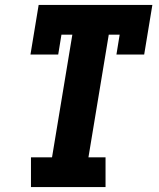

<svg xmlns="http://www.w3.org/2000/svg" viewBox="-20 -755 640 775"><path d="M105 0V-120H190L272 -615H228L215 -535H103L136 -735H595L562 -535H450L463 -615H419L337 -120H406V0Z"/></svg>

Font: Iosevka Curly Slab HvExObl
Style: Regular
Weight: 900
Width: 7
Italic angle: -9°
Monospace: yes
Designer: Belleve Invis
Foundry: Belleve Invis
Version: Version 11.1.0; ttfautohint (v1.8.3)